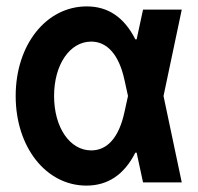

<svg xmlns="http://www.w3.org/2000/svg" viewBox="-20 -570 620 600"><path d="M251 -550C125 -550 29 -431 29 -270C29 -110 124 10 250 10C317 10 368 -24 403 -93H407L427 0H548L491 -270L548 -540H427L407 -447H403C368 -516 318 -550 251 -550ZM369 -220C352 -141 316 -100 265 -100C198 -100 149 -172 149 -270C149 -368 198 -440 265 -440C315 -440 352 -399 369 -320L380 -270Z"/></svg>

Font: CommitMono-dimboump
Style: Bold
Weight: 700
Monospace: yes
Designer: Eigil Nikolajsen
Foundry: Eigil Nikolajsen
Version: Version 1.143